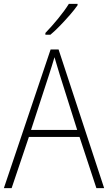

<svg xmlns="http://www.w3.org/2000/svg" viewBox="-20 -970 557 990"><path d="M477 0 390 -264H129L40 0H0L241 -715H282L517 0ZM288 -585Q282 -605 275 -628Q268 -651 261 -675Q254 -652 247 -629Q240 -606 233 -585L140 -300H378ZM380 -943Q364 -920 340 -892.5Q316 -865 290 -838Q264 -811 240 -791H214V-800Q246 -833 280 -874.5Q314 -916 335 -950H380Z"/></svg>

Font: Noto Sans Georgian SemiCondensed ExtraLight
Style: Regular
Weight: 200
Width: 4
Designer: Monotype Design Team, Akaki Razmadze
Foundry: Google LLC
Version: Version 2.005; ttfautohint (v1.8.4.7-5d5b)